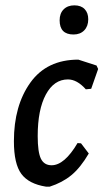

<svg xmlns="http://www.w3.org/2000/svg" viewBox="-20 -691 387 718"><path d="M310 -619Q310 -593 295 -577.5Q280 -562 255 -562Q203 -562 203 -615Q203 -641 218 -656Q233 -671 258 -671Q283 -671 296.5 -657Q310 -643 310 -619ZM273 -468 341 -446 347 -433 321 -359 301 -357Q268 -394 234 -394Q182 -394 151.5 -337.5Q121 -281 121 -182Q121 -122 133 -97.5Q145 -73 173 -73Q221 -73 270 -156L283 -155L312 -117Q281 -64 247 -36Q213 -8 166 7H152Q88 -3 60 -40.5Q32 -78 32 -163Q32 -296 93.5 -382Q155 -468 273 -468Z"/></svg>

Font: Alegreya Sans SC Medium
Style: Italic
Weight: 500
Italic angle: -7°
Designer: Juan Pablo del Peral
Foundry: Huerta Tipografica
Version: Version 2.007